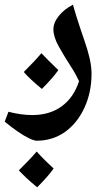

<svg xmlns="http://www.w3.org/2000/svg" viewBox="-54 -403 451 816"><path d="M102 195Q91 195 70 185Q49 175 22 156.5Q-5 138 -34 114L-18 72Q9 79 34.5 82.5Q60 86 83 86Q157 86 208 49Q259 12 282 -58Q275 -73 266.5 -88.5Q258 -104 248 -119Q219 -164 196 -205Q173 -246 173 -278Q173 -307 196 -335.5Q219 -364 256 -383Q262 -362 270.5 -334Q279 -306 288.5 -278.5Q298 -251 305 -230Q318 -193 326.5 -157Q335 -121 335 -89Q335 -11 305 54.5Q275 120 222 158Q169 195 102 195ZM104 393Q77 371 58 353Q39 335 26 321Q46 301 65 281.5Q84 262 102 241Q128 271 174 313Q163 329 145 349.5Q127 370 104 393ZM124 -25Q73 -67 47 -97Q70 -120 88.5 -139.5Q107 -159 122 -177Q133 -165 151 -147Q169 -129 194 -105Q182 -88 164.5 -68Q147 -48 124 -25Z"/></svg>

Font: Noto Naskh Arabic
Style: Bold
Weight: 700
Designer: Monotype Design Team, David Williams, Mohamad Dakak and Nizar Qandah
Foundry: Monotype Imaging Inc.
Version: Version 2.016